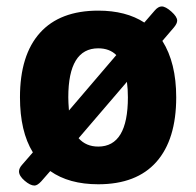

<svg xmlns="http://www.w3.org/2000/svg" viewBox="-20 -564 609 596"><path d="M377 -262Q377 -288 374 -310L224 -135Q247 -109 285 -109Q377 -109 377 -262ZM194 -221 341 -393Q320 -414 285 -414Q192 -414 192 -262Q192 -247 194 -221ZM530 -500Q530 -491 520 -479L484 -437Q527 -369 527 -262Q527 -131 465.5 -61.5Q404 8 285 8Q194 8 136 -33L108 -1Q96 12 87 12Q74 12 56.5 -3Q39 -18 39 -32Q39 -42 49 -53L82 -91Q42 -156 42 -262Q42 -393 104 -462Q166 -531 285 -531Q371 -531 428 -494L460 -531Q471 -544 482 -544Q494 -544 512 -528Q530 -512 530 -500Z"/></svg>

Font: mmAsap
Style: Bold
Weight: 700
Designer: Pablo Cosgaya
Foundry: Omnibus-Type
Version: Version 1.001